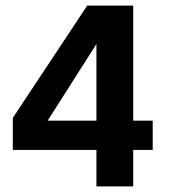

<svg xmlns="http://www.w3.org/2000/svg" viewBox="-20 -669 620 689"><path d="M326 -131H26V-246L293 -649H458V-236H528V-131H458V0H326ZM326 -236V-511L151 -236Z"/></svg>

Font: Play
Style: Bold
Weight: 700
Designer: Jonas Hecksher (Cyrillic expansion: Cyreal)
Foundry: Jonas Hecksher, Playtype, e-types AS
Version: Version 2.101; ttfautohint (v1.5.65-e2d9)